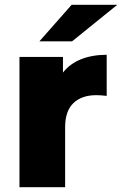

<svg xmlns="http://www.w3.org/2000/svg" viewBox="-20 -779 508 799"><path d="M424 -551V-380Q398 -383 381 -383Q320 -383 285.5 -350Q251 -317 251 -249V0H61V-542H242V-477Q271 -514 317.5 -532.5Q364 -551 424 -551ZM278 -759H468L280 -607H144Z"/></svg>

Font: Montserrat Alternates ExtraBold
Style: Regular
Weight: 800
Designer: Julieta Ulanovsky
Foundry: Julieta Ulanovsky
Version: Version 7.200